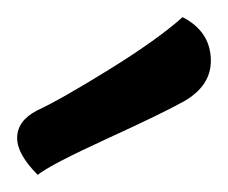

<svg xmlns="http://www.w3.org/2000/svg" viewBox="-20 -729 266 224"><path d="M195 -611Q170 -597 104.5 -567Q39 -537 24 -525Q0 -549 0 -568Q0 -588 23 -600Q51 -613 107.5 -648Q164 -683 193 -709Q226 -692 226 -658Q226 -629 195 -611Z"/></svg>

Font: Overlock
Style: Bold Italic
Weight: 700
Version: Version 1.001